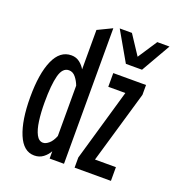

<svg xmlns="http://www.w3.org/2000/svg" viewBox="-134 -841 885 961"><g transform="rotate(20 308.0 -360.0)"><path d="M366 0V-54L477 -438H386V-511H560.5V-458.5L448 -73H559.5V0ZM429.5 -576 340 -732H405L472.5 -629.5L540 -732H605L515.5 -576ZM154.5 12Q97 12 66.8 -60.2Q36.5 -132.5 36.5 -256Q36.5 -381.5 67.8 -452.2Q99 -523 159.5 -523Q185 -523 203.8 -508.5Q222.5 -494 233 -475V-685L309.5 -722V0H233V-39Q222 -18.5 202 -3.2Q182 12 154.5 12ZM174 -63Q188.5 -63 205 -77Q221.5 -91 233 -120V-388.5Q224.5 -411.5 209.5 -430Q194.5 -448.5 173.5 -448.5Q139.5 -448.5 126.2 -398.8Q113 -349 113 -256Q113 -201.5 119 -157.8Q125 -114 138.5 -88.5Q152 -63 174 -63Z"/></g></svg>

Font: Overpass Mono Light
Style: Regular
Weight: 400
Monospace: yes
Version: Version 4.000